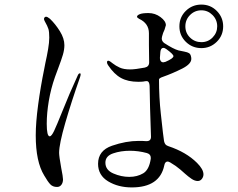

<svg xmlns="http://www.w3.org/2000/svg" viewBox="-20 -805 1040 838"><path d="M954 -690Q954 -650 926 -622.5Q898 -595 859 -595Q819 -595 791 -622.5Q763 -650 763 -690Q763 -730 791 -757.5Q819 -785 859 -785Q899 -785 926.5 -757Q954 -729 954 -690ZM928 -690Q928 -719 907.5 -739.5Q887 -760 859 -760Q830 -760 809.5 -739.5Q789 -719 789 -690Q789 -661 809.5 -641Q830 -621 859 -621Q888 -621 908 -641.5Q928 -662 928 -690ZM715 -167Q793 -141 840 -94Q868 -66 868 -44Q868 -33 861 -24Q854 -15 843 -15Q830 -15 816 -24.5Q802 -34 788 -46.5Q774 -59 767 -65Q747 -82 726 -94L723 -96Q715 -100 712 -100Q700 -100 697 -83Q677 13 555 13Q496 13 452 -13.5Q408 -40 408 -90Q408 -148 469 -169Q530 -190 585 -190Q606 -190 617 -189H620Q639 -189 639 -208Q634 -349 633 -430Q632 -451 620 -451Q615 -451 605 -449Q598 -448 583 -448Q539 -448 508.5 -464.5Q478 -481 452 -520Q447 -527 447 -533Q447 -540 453 -540Q456 -540 462.5 -535.5Q469 -531 471 -529Q485 -518 502.5 -510Q520 -502 548 -502Q570 -502 612 -510Q631 -514 631 -533Q630 -560 630 -609V-660Q630 -703 587 -723Q578 -728 578 -732Q578 -738 589.5 -743Q601 -748 628 -748Q657 -748 680.5 -730.5Q704 -713 704 -695Q704 -693 698 -675Q691 -661 688 -648L687 -644Q686 -641 686 -637Q686 -625 697 -617Q737 -591 759 -585Q768 -583 783.5 -580Q799 -577 805 -573Q811 -569 813 -561Q815 -555 815 -548Q815 -526 776 -506Q732 -484 692 -470Q674 -464 674 -458Q674 -379 682 -308Q690 -237 691 -227Q695 -196 696 -189Q698 -180 702 -175Q706 -170 715 -167ZM332 -480Q332 -476 329 -467Q292 -362 265 -269Q238 -176 238 -138Q238 -123 247 -73Q255 -33 255 -22Q255 -8 248 1.5Q241 11 229 11Q210 11 199 -1Q188 -13 173 -39Q136 -99 136 -214Q136 -270 146.5 -348Q157 -426 173 -504Q177 -522 178 -530Q185 -561 190 -590.5Q195 -620 195 -641Q195 -666 191.5 -678Q188 -690 175 -713Q172 -719 172 -722Q172 -726 174.5 -729Q177 -732 181 -732Q187 -732 198 -723Q222 -700 241.5 -668.5Q261 -637 261 -608Q261 -588 254.5 -566Q248 -544 234 -507L220 -469Q202 -418 193 -364.5Q184 -311 184 -265Q184 -210 197 -210Q205 -210 216.5 -234.5Q228 -259 250 -314Q283 -397 319 -475Q323 -485 329 -485Q332 -485 332 -480ZM693 -596Q682 -596 680 -579L678 -553V-551Q678 -543 682 -538Q686 -533 693 -533L702 -535Q737 -550 737 -560Q737 -568 707 -590Q699 -596 693 -596ZM638 -112V-117Q638 -132 621 -137Q584 -147 547 -147Q507 -147 473.5 -135.5Q440 -124 440 -95Q440 -63 474.5 -48Q509 -33 544 -33Q579 -33 605 -48.5Q631 -64 638 -112Z"/></svg>

Font: Shippori Mincho B1
Style: Regular
Weight: 400
Designer: FONTDASU
Foundry: FONTDASU / Google Inc. / but / Adobe
Version: Version 3.110; ttfautohint (v1.8.3)